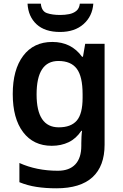

<svg xmlns="http://www.w3.org/2000/svg" viewBox="-20 -779 666 1039"><path d="M263 -552Q366 -552 424 -472H429L441 -542H546V4Q546 120 480.5 180Q415 240 285 240Q227 240 178 232.5Q129 225 85 207V103Q178 145 293 145Q355 145 387.5 110.5Q420 76 420 10V-4Q420 -19 421 -39Q422 -59 424 -71H420Q392 -29 351.5 -9.5Q311 10 260 10Q161 10 105 -64Q49 -138 49 -270Q49 -402 105.5 -477Q162 -552 263 -552ZM296 -449Q178 -449 178 -268Q178 -90 298 -90Q364 -90 395.5 -126.5Q427 -163 427 -250V-269Q427 -365 395.5 -407Q364 -449 296 -449ZM485 -759Q480 -691 432 -648.5Q384 -606 305 -606Q223 -606 178 -647.5Q133 -689 129 -759H201Q205 -718 234 -708Q263 -698 306 -698Q331 -698 354 -702.5Q377 -707 393 -720Q409 -733 412 -759Z"/></svg>

Font: Noto Sans SemiBold
Style: Regular
Weight: 600
Designer: Monotype Design Team
Foundry: Monotype Imaging Inc.
Version: Version 2.007